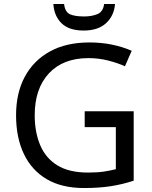

<svg xmlns="http://www.w3.org/2000/svg" viewBox="-20 -938 768 968"><path d="M407 -377H654V-27Q596 -8 537 1Q478 10 403 10Q292 10 216 -34.5Q140 -79 100.5 -161.5Q61 -244 61 -357Q61 -469 105 -551Q149 -633 231.5 -678.5Q314 -724 431 -724Q491 -724 544.5 -713Q598 -702 644 -682L610 -604Q572 -621 524.5 -633Q477 -645 426 -645Q298 -645 226.5 -568Q155 -491 155 -357Q155 -272 182.5 -206.5Q210 -141 269 -104.5Q328 -68 424 -68Q471 -68 504 -73Q537 -78 564 -85V-297H407ZM560 -918Q555 -858 514.5 -821Q474 -784 402 -784Q328 -784 290.5 -820.5Q253 -857 249 -918H303Q308 -877 333 -866Q358 -855 404 -855Q443 -855 471.5 -867Q500 -879 505 -918Z"/></svg>

Font: Noto Sans Tai Le
Style: Regular
Weight: 400
Designer: Monotype Design Team
Foundry: Monotype Imaging Inc.
Version: Version 2.002; ttfautohint (v1.8.4.7-5d5b)